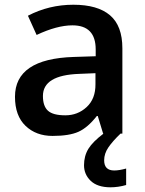

<svg xmlns="http://www.w3.org/2000/svg" viewBox="-20 -570 620 819"><path d="M387.2 -210.9V-257.8L317.9 -254.9Q163.1 -249.5 163.1 -160.6Q163.1 -117.2 184.6 -97.7Q206.1 -78.1 258.8 -78.1Q311.5 -78.1 349.6 -113.3Q387.7 -148.4 387.2 -210.9ZM293 -549.8Q396.5 -549.8 449.2 -504.9Q502 -460 502 -363.8V0H494.1Q460.4 32.2 442.4 58.6Q424.3 85 424.3 113.8Q424.3 157.2 467.3 157.2Q488.3 157.2 518.1 148.9V219.2Q484.4 229 450.2 229Q395 228.5 366.7 201.2Q338.4 173.8 338.4 134.8Q338.4 95.7 356.9 64.9Q375.5 34.7 421.4 0H419.9L397 -75.2H393.1Q354 -25.4 314.5 -7.8Q274.9 9.8 204.1 9.8Q133.8 9.8 88.9 -33.2Q43.9 -76.2 43.9 -157.2Q43.9 -319.3 294.9 -327.1L388.2 -330.1V-358.9Q388.2 -461.9 289.1 -461.9Q223.1 -461.9 136.2 -420.9L99.1 -502.9Q189 -549.8 293 -549.8Z"/></svg>

Font: OpenSans-Semibold
Style: Regular
Weight: 600
Foundry: Ascender Corporation
Version: Version 1.10